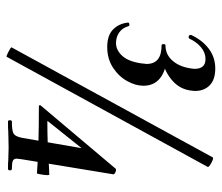

<svg xmlns="http://www.w3.org/2000/svg" viewBox="-66 -610 681 590"><g transform="rotate(90 275.0 -314.5)"><path d="M243 -414Q243 -390 228.5 -364Q214 -338 187 -320.5Q160 -303 124 -303Q88 -303 70 -321Q52 -339 49 -366Q48 -370 53.5 -371Q59 -372 60 -368Q65 -350 79 -340Q93 -330 112 -330Q133 -330 150.5 -348.5Q168 -367 174 -406Q176 -420 176 -424Q176 -470 119 -470Q115 -470 115 -476Q115 -482 119 -482Q146 -482 164.5 -502Q183 -522 189 -555Q191 -567 191 -572Q191 -605 161 -605Q141 -605 124.5 -591Q108 -577 98 -555Q96 -553 94 -553Q91 -553 88.5 -555Q86 -557 87 -561Q102 -594 128.5 -614.5Q155 -635 190 -635Q224 -635 241.5 -618Q259 -601 259 -573Q259 -567 257 -555Q251 -521 221 -498Q191 -475 161 -474L162 -484Q196 -484 219.5 -465.5Q243 -447 243 -414ZM125 -9 463 -627Q465 -631 480 -623Q495 -615 492 -611L154 6Q153 8 138.5 0.5Q124 -7 125 -9ZM353 -10Q382 -10 390.5 -15.5Q399 -21 403 -41L436 -231L465 -262L353 -122Q349 -119 355 -119Q420 -119 493 -124L516 -125Q519 -125 516.5 -106Q514 -87 512 -87Q434 -93 305 -93Q304 -93 303 -95Q302 -97 304 -99L498 -329Q499 -330 502 -330Q506 -330 511 -327Q516 -324 515 -321L469 -41L467 -25Q467 -16 473.5 -13Q480 -10 498 -10Q503 -10 503 -4Q503 2 498 2Q480 2 470 1L433 0L386 1Q374 2 353 2Q349 2 349 -4Q349 -10 353 -10Z"/></g></svg>

Font: Cormorant Garamond
Style: Bold Italic
Weight: 700
Italic angle: -10°
Designer: Christian Thalmann (Catharsis Fonts)
Foundry: Catharsis Fonts
Version: Version 4.000